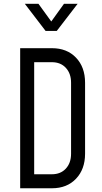

<svg xmlns="http://www.w3.org/2000/svg" viewBox="-20 -1008 548 1028"><path d="M88 0V-750H258Q338.5 -750 387 -699.2Q435.5 -648.5 435.5 -565V-185Q435.5 -102 387 -51Q338.5 0 258 0ZM163 -75H258Q304.5 -75 332.5 -105.2Q360.5 -135.5 360.5 -185V-565Q360.5 -614.5 332.5 -644.8Q304.5 -675 258 -675H163ZM224 -842.5 113 -987.5H186L254.5 -893L322.5 -987.5H395.5L284 -842.5Z"/></svg>

Font: Mohave
Style: Regular
Weight: 400
Designer: Gumpita Rahayu
Foundry: Tokotype
Version: Version 2.003; ttfautohint (v1.8.3)